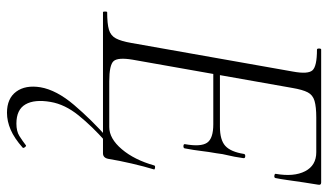

<svg xmlns="http://www.w3.org/2000/svg" viewBox="-215 -450 940 550"><g transform="rotate(90 255.0 -175.0)"><path d="M15 0Q13 0 13 -6Q13 -12 15 -12Q48 -12 65 -17Q82 -22 90 -37Q98 -52 103 -81L185 -544Q193 -587 181.5 -600Q170 -613 122 -613Q119 -613 119 -619Q119 -625 122 -625H503Q511 -625 509 -616Q506 -598 502.5 -575Q499 -552 496 -530Q493 -508 490 -494Q489 -490 483 -491Q477 -492 478 -495Q487 -547 470.5 -579Q454 -611 416 -611H317Q286 -611 269 -606Q252 -601 244.5 -586.5Q237 -572 232 -543L151 -85Q144 -43 155 -30.5Q166 -18 213 -18H344Q377 -18 407.5 -54Q438 -90 454 -147Q455 -150 461 -149Q467 -148 465 -145Q457 -119 448.5 -82.5Q440 -46 435 -15Q432 0 419 0ZM405 -234Q404 -230 398 -230.5Q392 -231 393 -235Q401 -280 389 -298Q377 -316 336 -316H171L174 -335H343Q381 -335 398 -350.5Q415 -366 421 -404Q422 -408 428 -407.5Q434 -407 433 -402Q429 -374 425 -358.5Q421 -343 419 -325Q415 -303 412.5 -281.5Q410 -260 405 -234ZM303 275Q262 275 242.5 248.5Q223 222 230 179Q238 133 280.5 83Q323 33 376 -14L385 -7Q342 31 310.5 70Q279 109 272 150Q264 196 279 222Q294 248 334 248Q356 248 369.5 239.5Q383 231 396 221Q398 219 401.5 223.5Q405 228 403 230Q376 254 351.5 264.5Q327 275 303 275Z"/></g></svg>

Font: Cormorant Light
Style: Italic
Weight: 300
Italic angle: -10°
Designer: Christian Thalmann (Catharsis Fonts)
Foundry: Catharsis Fonts
Version: Version 4.000